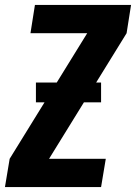

<svg xmlns="http://www.w3.org/2000/svg" viewBox="-20 -755 549 775"><path d="M0 0 19 -114 332 -621H103L121 -735H509L491 -621L178 -114H407L388 0ZM388 -342H125V-422H388Z"/></svg>

Font: Iosevka Heavy
Style: Italic
Weight: 900
Italic angle: -9°
Monospace: yes
Designer: Belleve Invis
Foundry: Belleve Invis
Version: Version 32.5.0; ttfautohint (v1.8.4)